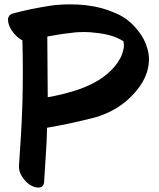

<svg xmlns="http://www.w3.org/2000/svg" viewBox="-20 -847 726 874"><path d="M81.1 -42C91.8 -25.4 104.5 -12.7 119.1 -3.9C130.9 2.9 142.6 6.8 154.3 6.8H157.2C170.9 5.9 178.7 -2 180.7 -17.6C183.6 -57.6 185.5 -98.6 188.5 -140.6C191.4 -181.6 193.4 -223.6 194.3 -265.6C264.6 -277.3 335.9 -293 409.2 -311.5C482.4 -332 542 -368.2 589.8 -420.9C604.5 -437.5 618.2 -455.1 628.9 -473.6C639.6 -492.2 648.4 -512.7 653.3 -535.2C656.2 -548.8 658.2 -562.5 658.2 -575.2C658.2 -591.8 656.2 -607.4 651.4 -624C643.6 -653.3 629.9 -680.7 609.4 -706.1C580.1 -744.1 544.9 -771.5 503.9 -788.1C461.9 -806.6 419.9 -817.4 377 -822.3C375 -823.2 373 -823.2 371.1 -823.2C346.7 -826.2 323.2 -827.1 298.8 -827.1C266.6 -827.1 235.4 -825.2 204.1 -820.3C147.5 -811.5 91.8 -799.8 37.1 -785.2C31.2 -783.2 26.4 -780.3 23.4 -776.4C20.5 -772.5 17.6 -767.6 16.6 -762.7V-755.9C16.6 -741.2 22.5 -725.6 34.2 -707C48.8 -686.5 64.5 -671.9 82 -663.1C83 -615.2 84 -567.4 84 -519.5C84 -471.7 83 -424.8 82 -377C79.1 -282.2 73.2 -187.5 66.4 -92.8V-87.9C66.4 -72.3 71.3 -56.6 81.1 -42ZM197.3 -404.3 195.3 -680.7C230.5 -687.5 266.6 -693.4 304.7 -697.3C323.2 -700.2 342.8 -701.2 361.3 -701.2C379.9 -701.2 399.4 -700.2 418 -697.3C439.5 -695.3 460.9 -691.4 482.4 -685.5C502.9 -679.7 523.4 -670.9 542 -659.2C543 -652.3 543.9 -646.5 543.9 -639.6C543.9 -635.7 543.9 -631.8 543 -627C541 -617.2 538.1 -607.4 534.2 -596.7C529.3 -584 522.5 -572.3 513.7 -559.6C505.9 -548.8 497.1 -538.1 487.3 -528.3C464.8 -505.9 438.5 -486.3 409.2 -470.7C380.9 -456.1 350.6 -443.4 319.3 -433.6C298.8 -427.7 279.3 -421.9 258.8 -417C238.3 -412.1 217.8 -408.2 197.3 -404.3Z"/></svg>

Font: ChillSide Comic
Style: Regular
Weight: 400
Designer: Koroletov, Abay Emes
Version: Version 1.000